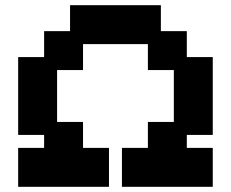

<svg xmlns="http://www.w3.org/2000/svg" viewBox="-20 -720 890 740"><path d="M250 -700V-600H150V-500H50V-200H150V-150H50V0H400V-150H300V-250H200V-450H300V-550H550V-450H650V-250H550V-150H450V0H800V-150H700V-200H800V-500H700V-600H600V-700Z"/></svg>

Font: LS-VG5000 Bold
Style: Regular
Weight: 400
Designer: Justin Bihan, 2021
Foundry: Justin Bihan, 2021
Version: Version 1.000;Glyphs 3.1.2 (3151)